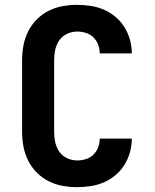

<svg xmlns="http://www.w3.org/2000/svg" viewBox="-20 -763 640 791"><path d="M298 8Q267 8 237 2.5Q207 -3 179.5 -17Q152 -31 130.5 -53Q109 -75 95.5 -102.5Q82 -130 76.5 -160Q71 -190 71 -221V-514Q71 -545 76.5 -575Q82 -605 95.5 -632.5Q109 -660 130.5 -682Q152 -704 179.5 -718Q207 -732 237 -737.5Q267 -743 298 -743Q326 -743 354.5 -738.5Q383 -734 408.5 -723Q434 -712 456 -693.5Q478 -675 493 -650.5Q508 -626 515.5 -598.5Q523 -571 523 -543H391Q391 -561 384.5 -578.5Q378 -596 365 -609Q352 -622 334 -627.5Q316 -633 298 -633Q276 -633 256 -623.5Q236 -614 224 -596.5Q212 -579 207.5 -557.5Q203 -536 203 -514V-221Q203 -199 207.5 -177.5Q212 -156 224 -138.5Q236 -121 256 -111.5Q276 -102 298 -102Q316 -102 334 -107.5Q352 -113 365 -126Q378 -139 384.5 -156.5Q391 -174 391 -192H523Q523 -164 515.5 -136.5Q508 -109 493 -84.5Q478 -60 456 -41.5Q434 -23 408.5 -12Q383 -1 354.5 3.5Q326 8 298 8Z"/></svg>

Font: Iosevka Aile Extrabold
Style: Regular
Weight: 800
Designer: Belleve Invis
Foundry: Belleve Invis
Version: Version 27.3.5; ttfautohint (v1.8.4)